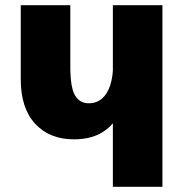

<svg xmlns="http://www.w3.org/2000/svg" viewBox="-20 -720 714 740"><path d="M415 -700H606V0H415ZM459 -348Q452 -300 428 -262.5Q404 -225 363.5 -204Q323 -183 265 -183Q171 -183 115.5 -243Q60 -303 60 -414V-700H251V-464Q251 -383 269 -352.5Q287 -322 322 -322Q352 -322 373 -340Q394 -358 405 -392Q416 -426 416 -474Z"/></svg>

Font: Moderustic ExtraBold
Style: Regular
Weight: 800
Designer: Tural Alisoy
Foundry: TAFT Foundry
Version: Version 2.120